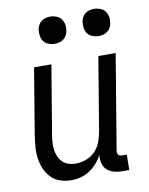

<svg xmlns="http://www.w3.org/2000/svg" viewBox="-84 -793 667 862"><g transform="rotate(-10 250.0 -362.0)"><path d="M172 8Q146 8 121.5 0Q97 -8 80 -25.5Q63 -43 53 -66Q43 -89 39.5 -114.5Q36 -140 38 -166.5Q40 -193 44 -219L94 -520H173L121 -208Q118 -191 117 -174Q116 -157 118 -140.5Q120 -124 126.5 -109Q133 -94 144.5 -83Q156 -72 171.5 -67Q187 -62 204 -62Q227 -62 250.5 -70.5Q274 -79 291.5 -96.5Q309 -114 318 -137Q327 -160 331 -183L387 -520H466L394 -87Q393 -82 394 -77Q395 -72 397.5 -68.5Q400 -65 405 -63.5Q410 -62 415 -62H436L435 8H403Q384 8 365.5 3Q347 -2 334 -14Q321 -26 316.5 -44.5Q312 -63 314 -82Q304 -62 289 -45Q274 -28 255 -15.5Q236 -3 214.5 2.5Q193 8 172 8ZM404 -608Q390 -608 376 -613.5Q362 -619 354 -630Q346 -641 344 -655.5Q342 -670 344 -685Q346 -695 351 -704.5Q356 -714 365 -720.5Q374 -727 384 -729.5Q394 -732 405 -732Q419 -732 433 -726.5Q447 -721 455 -710Q463 -699 465.5 -684.5Q468 -670 465 -655Q463 -645 458 -635.5Q453 -626 444 -619.5Q435 -613 425 -610.5Q415 -608 404 -608ZM204 -608Q190 -608 176 -613.5Q162 -619 154 -630Q146 -641 144 -655.5Q142 -670 144 -685Q146 -695 151 -704.5Q156 -714 165 -720.5Q174 -727 184 -729.5Q194 -732 205 -732Q219 -732 233 -726.5Q247 -721 255 -710Q263 -699 265.5 -684.5Q268 -670 265 -655Q263 -645 258 -635.5Q253 -626 244 -619.5Q235 -613 225 -610.5Q215 -608 204 -608Z"/></g></svg>

Font: Iosevka Term Curly
Style: Italic
Weight: 400
Italic angle: -9°
Designer: Belleve Invis
Foundry: Belleve Invis
Version: Version 32.3.0